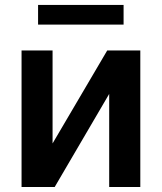

<svg xmlns="http://www.w3.org/2000/svg" viewBox="-20 -747 646 767"><path d="M190 -174 408.4 -545.5H540.5V0H416.2V-371.8L198.5 0H66.1V-545.5H190ZM473.7 -727.3V-648.8H132.1V-727.3Z"/></svg>

Font: Inter Zeller Semi Bold
Style: Regular
Weight: 600
Designer: Rasmus Andersson; Joe Bland
Foundry: zeller
Version: Version 3.015;git-dec3a8cb1